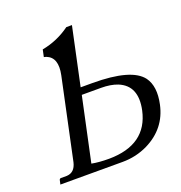

<svg xmlns="http://www.w3.org/2000/svg" viewBox="-121 -762 816 866"><g transform="rotate(-20 287.0 -329.0)"><path d="M252 -347.2 186.5 -41Q220.7 -34.2 270 -34.2Q450.7 -35.6 483.9 -188Q507.8 -300.3 422.9 -334.5Q390.1 -347.2 344.7 -347.2ZM195.3 -461.9Q212.4 -543 160.2 -563Q154.3 -564.9 149.4 -565.9L156.7 -600.1Q230 -613.8 291 -658.2H317.9L258.8 -380.9H314.9Q502.4 -380.9 552.2 -314.5Q585.9 -268.1 568.4 -186Q545.4 -78.1 443.8 -27.8Q386.7 0 321.8 0H22.9L27.8 -22Q30.3 -25.9 33.7 -26.9H63.5Q102.1 -28.8 112.8 -74.2Z"/></g></svg>

Font: Linux Biolinum Capitals O
Style: Italic Samll Caps
Weight: 400
Italic angle: -12°
Designer: Philipp H. Poll
Foundry: Philipp H. Poll
Version: Version 0.6.2